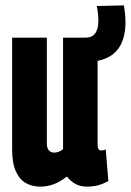

<svg xmlns="http://www.w3.org/2000/svg" viewBox="-20 -684 487 714"><path d="M128.8 10Q100.4 10 76.7 -2.9Q53.1 -15.7 39.1 -46.4Q25.1 -77 25.1 -129.5V-544H154.3V-150.5Q154.3 -132.4 162.1 -124.5Q169.9 -116.5 181.3 -116.5Q186.4 -116.5 192.4 -117.9Q198.4 -119.3 204.4 -122.5Q210.4 -125.7 214.5 -129.2V-544H343V-149.5Q343 -140.1 344.3 -134.5Q345.6 -128.8 348.7 -126.7Q351.8 -124.5 355.7 -124.5Q364.8 -124.5 373.2 -128L383 -10.2Q372.5 -5.1 360.9 -0.3Q349.3 4.5 335.1 7.2Q320.8 10 303.2 10Q277.6 10 259.1 -0.9Q240.5 -11.7 228.7 -27.6Q214.9 -16.4 198.8 -7.6Q182.7 1.2 165.2 5.6Q147.7 10 128.8 10ZM291 -453.8V-544H298.6Q318.6 -544 330.3 -555.5Q342 -567 345 -592.8Q348 -618.6 340.2 -661.6L440.8 -664Q449.8 -611.2 445 -571.8Q440.2 -532.4 422.1 -506.1Q404 -479.8 373.3 -466.8Q342.6 -453.8 299.8 -453.8Z"/></svg>

Font: Georama ExtraCondensed Thin
Style: Regular
Weight: 100
Width: 2
Designer: Jean-Baptiste Levee
Foundry: Production Type
Version: Version 1.001